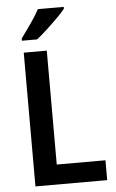

<svg xmlns="http://www.w3.org/2000/svg" viewBox="-62 -979 616 1021"><g transform="rotate(-5 246.5 -469.0)"><path d="M85 0V-714H208V-106H468V0ZM318 -928Q303 -909 275 -881Q247 -853 216.5 -825Q186 -797 162 -778H81V-790Q105 -823 133.5 -863.5Q162 -904 180 -938H318Z"/></g></svg>

Font: Noto Sans Gurmukhi UI SemiCondensed SemiBold
Style: Regular
Weight: 600
Width: 4
Designer: Jelle Bosma - Monotype Design Team
Foundry: Monotype Imaging Inc.
Version: Version 2.004; ttfautohint (v1.8.4.7-5d5b)